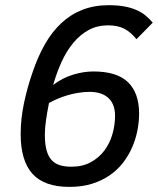

<svg xmlns="http://www.w3.org/2000/svg" viewBox="-20 -710 612 744"><path d="M249 14.2Q151.4 14.2 105.7 -36.6Q60.1 -87.4 60.1 -189.9Q60.1 -249 72.8 -309.6Q85.4 -370.1 106 -429.2Q126.5 -490.2 154.1 -538.6Q181.6 -586.9 217.8 -620.6Q253.9 -654.3 299.6 -672.1Q345.2 -689.9 400.9 -689.9Q434.6 -689.9 460.4 -685.3Q486.3 -680.7 506.6 -672.1Q526.9 -663.6 542.7 -650.9Q558.6 -638.2 571.8 -622.1L508.8 -558.1Q486.3 -585.9 461.2 -598.9Q436 -611.8 398.9 -611.8Q356.9 -611.8 323.7 -593.8Q290.5 -575.7 264.4 -544.4Q238.3 -513.2 219 -470.9Q199.7 -428.7 186 -380.9Q222.2 -408.2 263.2 -420.7Q304.2 -433.1 341.8 -433.1Q433.1 -433.1 476.1 -391.4Q519 -349.6 519 -270Q519 -238.3 512.5 -204.6Q505.9 -170.9 492.2 -139.4Q478.5 -107.9 457 -79.8Q435.5 -51.8 405.5 -31Q375.5 -10.3 336.7 2Q297.9 14.2 249 14.2ZM256.8 -64Q299.8 -64 331.5 -81.3Q363.3 -98.6 384.3 -126.5Q405.3 -154.3 415.5 -189.7Q425.8 -225.1 425.8 -261.2Q425.8 -285.2 418.7 -302.7Q411.6 -320.3 398.7 -331.5Q385.7 -342.8 367.9 -348.4Q350.1 -354 328.1 -354Q305.2 -354 283 -350.3Q260.7 -346.7 240.5 -340.6Q220.2 -334.5 202.1 -326.7Q184.1 -318.8 169.9 -311Q162.6 -274.9 158.2 -243.9Q153.8 -212.9 153.8 -188Q153.8 -151.9 160.4 -127.9Q167 -104 179.9 -89.8Q192.9 -75.7 212.2 -69.8Q231.4 -64 256.8 -64Z"/></svg>

Font: Clear Sans
Style: Italic
Weight: 400
Italic angle: -12°
Foundry: Intel Corporation
Version: Version 1.00